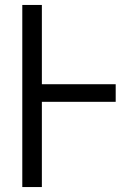

<svg xmlns="http://www.w3.org/2000/svg" viewBox="-20 -755 565 775"><path d="M70 0V-735H149V-415H447V-344H149V0Z"/></svg>

Font: Iosevka Pride
Style: Regular
Weight: 400
Monospace: yes
Designer: Belleve Invis
Foundry: Belleve Invis
Version: Version 30.3.1; ttfautohint (v1.8.4)